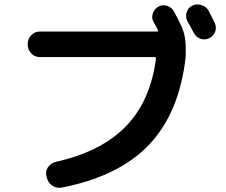

<svg xmlns="http://www.w3.org/2000/svg" viewBox="-20 -852 1040 882"><path d="M938.5 -801.8Q948.2 -784.2 965.8 -748Q975.6 -728.5 968.8 -707.5Q961.9 -686.5 941.9 -676.8Q921.9 -667 901.4 -673.8Q880.9 -680.7 870.1 -701.2Q861.3 -718.8 840.8 -754.9Q831.1 -774.4 837.4 -795.4Q843.8 -816.4 863.8 -826.2Q883.8 -835.9 906.2 -828.6Q928.7 -821.3 938.5 -801.8ZM163.1 -589.8Q139.6 -589.8 123.5 -606.9Q107.4 -624 107.4 -647.5V-650.4Q107.4 -673.8 123.5 -690.4Q139.6 -707 163.1 -707H701.2Q709 -707 705.1 -714.8Q702.1 -720.7 695.8 -732.9Q689.5 -745.1 685.5 -751Q674.8 -769.5 682.1 -790.5Q689.5 -811.5 708 -821.8Q726.6 -832 747.6 -825.2Q768.6 -818.4 779.3 -798.8Q798.8 -762.7 807.6 -744.1Q833 -695.3 833 -635.7V-589.8Q803.7 -334 665.5 -188Q527.3 -42 263.7 9.8Q240.2 13.7 220.7 1Q201.2 -11.7 195.3 -35.2L193.4 -42Q187.5 -64.5 200.2 -83.5Q212.9 -102.5 236.3 -108.4Q445.3 -155.3 558.1 -271.5Q670.9 -387.7 696.3 -581.1Q698.2 -589.8 689.5 -589.8Z"/></svg>

Font: Rounded Mgen+ 2m bold
Style: Bold
Weight: 700
Designer: [Source Han Sans]
Ryoko NISHIZUKA  (kana & ideographs); Paul D. Hunt (Latin, Greek & Cyrillic); Wenlong ZHANG  (bopomofo
Version: Version 1.059.20150602